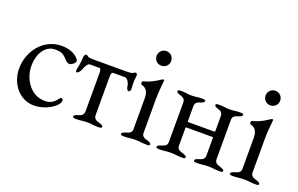

<svg xmlns="http://www.w3.org/2000/svg" viewBox="-79 -925 1939 1250"><g transform="rotate(20 890.0 -300.0)"><path d="M333 -319C343 -319 371 -336 371 -353C371 -357 369 -361 366 -365C336 -402 289 -413 246 -413C123 -413 35 -303 35 -180C35 -77 105 14 206 14C292 14 372 -42 372 -79C372 -86 366 -93 360 -93C357 -93 354 -91 351 -88C325 -54 305 -38 263 -38C167 -38 104 -130 104 -226C104 -299 141 -376 214 -376C264 -376 275 -365 308 -329C313 -324 324 -319 333 -319Z M697 -400H475C458 -400 437 -401 432 -405C426 -410 420 -414 417 -414C413 -414 402 -406 402 -396C402 -371 395 -324 390 -306C389 -303 389 -299 389 -295C389 -289 390 -284 396 -284C406 -284 418 -302 421 -309C434 -341 443 -362 461 -362H525C536 -362 537 -342 537 -330V-65C537 -36 515 -30 495 -24C484 -20 472 -16 472 -6C472 2 488 3 495 3C534 3 538 -2 573 -2C608 -2 612 3 651 3C658 3 674 2 674 -6C674 -16 662 -20 651 -24C631 -30 607 -36 607 -64V-330C607 -343 608 -362 622 -362H702C720 -362 736 -332 738 -309C739 -301 745 -284 755 -284C764 -284 769 -297 768 -306C767 -320 766 -336 766 -352C766 -369 770 -385 770 -399C770 -408 763 -414 759 -414C756 -414 746 -410 740 -405C735 -401 714 -400 697 -400Z M942 -434C934 -434 889 -393 822 -377C818 -376 815 -370 815 -365C815 -359 818 -353 823 -352C857 -345 870 -315 870 -279V-62C870 -35 847 -30 827 -24C816 -20 804 -16 804 -6C804 2 816 3 824 3C863 3 870 -2 905 -2C940 -2 948 3 986 3C995 3 1006 2 1006 -6C1006 -16 994 -20 983 -24C963 -30 940 -35 940 -62V-294C940 -339 945 -388 949 -429C949 -432 946 -434 942 -434ZM848 -563C848 -535 870 -513 898 -513C927 -513 949 -535 949 -563C949 -592 927 -614 898 -614C870 -614 848 -592 848 -563Z M1375 -337V-236C1375 -230 1372 -228 1370 -228H1195C1192 -228 1185 -229 1185 -234V-337C1185 -364 1203 -370 1223 -376C1234 -380 1246 -384 1246 -394C1246 -403 1231 -403 1223 -403C1184 -403 1186 -398 1151 -398C1116 -398 1116 -403 1077 -403C1069 -403 1054 -403 1054 -394C1054 -384 1066 -380 1077 -376C1097 -370 1115 -364 1115 -337V-63C1115 -35 1093 -30 1073 -24C1062 -20 1050 -16 1050 -6C1050 3 1065 3 1073 3C1112 3 1116 -2 1151 -2C1186 -2 1190 3 1229 3C1237 3 1252 3 1252 -6C1252 -16 1240 -20 1229 -24C1209 -30 1185 -35 1185 -63V-184C1185 -189 1185 -191 1188 -191H1371C1374 -191 1375 -191 1375 -186V-63C1375 -36 1353 -30 1333 -24C1322 -20 1310 -16 1310 -6C1310 3 1325 3 1333 3C1372 3 1376 -2 1411 -2C1446 -2 1450 3 1489 3C1497 3 1512 3 1512 -6C1512 -16 1500 -20 1489 -24C1469 -30 1445 -36 1445 -63V-337C1445 -364 1466 -370 1486 -376C1497 -380 1509 -384 1509 -394C1509 -403 1495 -403 1486 -403C1447 -403 1447 -398 1412 -398C1377 -398 1379 -403 1340 -403C1331 -403 1317 -403 1317 -394C1317 -384 1329 -380 1340 -376C1360 -370 1375 -364 1375 -337Z M1697 -434C1689 -434 1644 -393 1577 -377C1573 -376 1570 -370 1570 -365C1570 -359 1573 -353 1578 -352C1612 -345 1625 -315 1625 -279V-62C1625 -35 1602 -30 1582 -24C1571 -20 1559 -16 1559 -6C1559 2 1571 3 1579 3C1618 3 1625 -2 1660 -2C1695 -2 1703 3 1741 3C1750 3 1761 2 1761 -6C1761 -16 1749 -20 1738 -24C1718 -30 1695 -35 1695 -62V-294C1695 -339 1700 -388 1704 -429C1704 -432 1701 -434 1697 -434ZM1603 -563C1603 -535 1625 -513 1653 -513C1682 -513 1704 -535 1704 -563C1704 -592 1682 -614 1653 -614C1625 -614 1603 -592 1603 -563Z"/></g></svg>

Font: EB Garamond SC 08
Style: Regular
Weight: 400
Version: Version 0.016